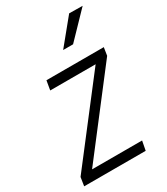

<svg xmlns="http://www.w3.org/2000/svg" viewBox="-191 -833 797 916"><g transform="rotate(-30 207.0 -375.0)"><path d="M343.3 -51.3 333.5 0H12.2L21 -51.3ZM400.9 -484.4 28.3 0H-5.4L2 -47.4L372.6 -528.3H407.7ZM385.7 -528.3 376.5 -477.1H83L91.8 -528.3ZM232.9 -613.3 345.2 -750.5 418.9 -749.5 287.6 -613.3Z"/></g></svg>

Font: Roboto Condensed Light
Style: Italic
Weight: 300
Italic angle: -12°
Designer: Christian Robertson
Foundry: Google
Version: Version 3.0; 2020